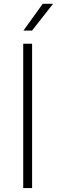

<svg xmlns="http://www.w3.org/2000/svg" viewBox="-20 -964 292 984"><path d="M99 0V-740H144.5V0ZM100 -807 199 -944.5H252L144 -807Z"/></svg>

Font: Encode Sans SemiExpanded SemiExpanded ExtraLight
Style: Regular
Weight: 200
Width: 6
Designer: Multiple Designers
Foundry: Impallari Type
Version: Version 3.000; ttfautohint (v1.8.3) -l 8 -r 50 -G 200 -x 14 